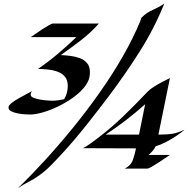

<svg xmlns="http://www.w3.org/2000/svg" viewBox="-20 -900 1005 1025"><path d="M856.9 -880.4Q803.2 -747.1 726.3 -625.7Q649.4 -504.4 563.5 -390.1Q504.4 -312 443.4 -234.9Q382.3 -157.7 316.4 -85.4Q287.6 -53.7 256.6 -22Q225.6 9.8 190.9 35.2Q163.6 55.2 133.5 70.3Q103.5 85.4 75.7 104.5Q146 36.6 221.4 -45.9Q296.9 -128.4 371.3 -220Q445.8 -311.5 513.4 -407.7Q581.1 -503.9 636.2 -600.1Q691.4 -696.3 728.5 -786.6Q730 -790.5 732.2 -797.9Q734.4 -805.2 737.3 -807.6Q763.2 -833 795.2 -846.9Q827.1 -860.8 856.9 -880.4ZM507.8 -774.4Q463.9 -724.6 411.1 -684.3Q358.4 -644 304.7 -606Q327.6 -605 354.5 -601.8Q381.3 -598.6 405.5 -589.8Q429.7 -581.1 444.8 -563.2Q460 -545.4 460 -514.6Q460 -501 457.5 -487.8Q450.7 -457.5 425.5 -428.7Q400.4 -399.9 363.8 -374.5Q327.1 -349.1 286.1 -329.8Q245.1 -310.5 206.8 -299.6Q168.5 -288.6 139.6 -288.6Q130.9 -288.6 112.3 -289.8Q93.8 -291 73.7 -294.9Q53.7 -298.8 39.6 -306.2Q25.4 -313.5 25.4 -325.7Q25.4 -336.4 40.5 -348.9Q55.7 -361.3 77.4 -373.8Q99.1 -386.2 120.1 -397Q141.1 -407.7 152.8 -414.6Q155.3 -416.5 157.7 -417.5Q155.8 -416 152.8 -414.6Q143.6 -406.7 143.6 -394.5Q143.6 -384.8 158 -378.4Q172.4 -372.1 192.9 -368.7Q213.4 -365.2 231.4 -363.8Q249.5 -362.3 256.8 -362.3Q273.4 -362.3 289.8 -364.5Q306.2 -366.7 322.3 -370.1Q341.8 -402.3 341.8 -441.4Q341.8 -472.7 326.2 -491Q310.5 -509.3 286.1 -517.8Q261.7 -526.4 234.1 -529.1Q206.5 -531.7 183.1 -532.2Q237.8 -569.8 288.8 -612.8Q339.8 -655.8 387.7 -701.7H144Q151.4 -706.5 168 -718.3Q184.6 -730 204.3 -742.9Q224.1 -755.9 240.5 -765.1Q256.8 -774.4 263.2 -774.4ZM811 -119.1Q804.2 -105.5 794.4 -94Q784.7 -82.5 772.9 -72.8H886.7Q879.9 -68.4 862.8 -56.6Q845.7 -44.9 825.7 -31.7Q805.7 -18.6 789.1 -9.3Q772.5 0 767.1 0H646Q678.7 -16.1 689.2 -45.9Q699.7 -75.7 706.1 -107.9L422.4 -108.9Q439.5 -116.7 462.9 -133.8Q486.3 -150.9 502.4 -163.1Q576.2 -219.2 640.4 -281.5Q704.6 -343.8 768.1 -410.6Q781.2 -424.3 802.7 -437.7Q824.2 -451.2 846.9 -462.9Q869.6 -474.6 887.2 -483.4L825.7 -181.6H837.4Q877 -181.6 903.1 -186.3Q929.2 -190.9 965.3 -208Q946.8 -191.4 919.7 -173.3Q892.6 -155.3 863.8 -140.6Q835 -126 811 -119.1ZM754.9 -343.8Q705.6 -299.3 652.8 -258.8Q600.1 -218.3 544.4 -181.6H722.2Z"/></svg>

Font: Lugrasimo
Style: Regular
Weight: 400
Designer: The DocRepair Project, Astigmatic (AOETI)
Foundry: Google
Version: Version 1.001